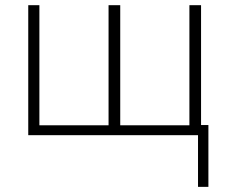

<svg xmlns="http://www.w3.org/2000/svg" viewBox="-20 -521 883 740"><path d="M743.2 -39.1H783.2V199.2H743.2ZM88.9 0V-501H131.8V-38.1H398.4V-501H443.4V-38.1H710V-501H754.9V0Z"/></svg>

Font: Gothic A1 ExtraLight
Style: Regular
Weight: 275
Designer: HanYang I&C Co.,Ltd.
Foundry: HanYang I&C Co.,Ltd.
Version: Version 2.50